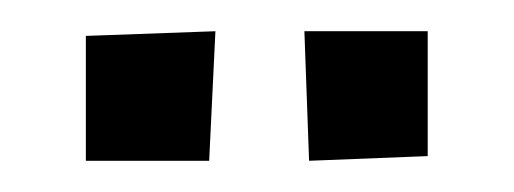

<svg xmlns="http://www.w3.org/2000/svg" viewBox="-20 -770 329 123"><path d="M35 -747 118 -750 114 -667H35ZM175 -750H254V-670L178 -667Z"/></svg>

Font: Bahianita
Style: Regular
Weight: 400
Designer: Pablo Cosgaya & Dani Raskovsky
Foundry: Pablo Cosgaya & Dani Raskovsky
Version: Version 1.008